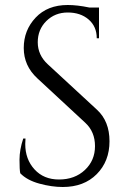

<svg xmlns="http://www.w3.org/2000/svg" viewBox="-20 -734 515 768"><path d="M61 -41Q58 -55 58 -95Q58 -135 73 -180H82Q81 -169 81 -158Q81 -97 118 -56.5Q155 -16 216 -16Q279 -16 319.5 -54Q360 -92 360 -149.5Q360 -207 321 -243L129 -421Q75 -471 75 -542Q75 -613 122.5 -663.5Q170 -714 251 -714Q289 -714 337 -704H376V-581H367Q367 -628 334.5 -656Q302 -684 251 -684Q200 -684 165.5 -650Q131 -616 131 -565Q131 -514 171 -477L368 -295Q418 -249 418 -169Q418 -89 367 -37.5Q316 14 231 14Q187 14 137.5 0.5Q88 -13 61 -41Z"/></svg>

Font: Cinzel
Style: Regular
Weight: 400
Designer: Natanael Gama
Version: Version 1.001;PS 001.001;hotconv 1.0.56;makeotf.lib2.0.21325